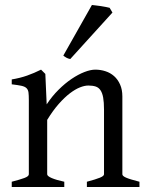

<svg xmlns="http://www.w3.org/2000/svg" viewBox="-20 -747 592 767"><path d="M327.1 0V-21Q362.3 -30.3 378.9 -37.1Q395.5 -43.9 395.5 -50.8V-309.1Q395.5 -338.9 392.1 -357.4Q388.7 -376 381.3 -386.7Q374 -397.5 362.1 -401.4Q350.1 -405.3 333 -405.3Q317.9 -405.3 299.3 -397.9Q280.8 -390.6 259.5 -374.5Q238.3 -358.4 215.1 -332.3Q191.9 -306.2 168.5 -268.1V-50.8Q168.5 -43.5 186.8 -35.6Q205.1 -27.8 236.8 -21V0H26.9V-21Q59.1 -29.3 77.1 -35.9Q95.2 -42.5 95.2 -50.8V-347.2Q95.2 -366.2 93.8 -377.4Q92.3 -388.7 85.7 -395Q79.1 -401.4 65.4 -404.3Q51.8 -407.2 26.9 -410.2V-429.7Q60.1 -435.1 88.4 -445.1Q116.7 -455.1 144 -468.8L161.1 -451.7L166.5 -330.1Q188 -362.8 213.9 -388.4Q239.7 -414.1 266.1 -431.9Q292.5 -449.7 317.1 -459.2Q341.8 -468.8 360.8 -468.8Q381.8 -468.8 401.4 -462.4Q420.9 -456.1 435.8 -442.9Q450.7 -429.7 459.7 -409.4Q468.8 -389.2 468.8 -361.8V-50.8Q468.8 -43.9 483.6 -37.4Q498.5 -30.8 537.1 -21V0ZM260.7 -511.2Q252 -512.7 245.1 -516.6Q238.3 -520.5 232.9 -524.9L347.2 -727.1Q353 -726.6 362.5 -725.3Q372.1 -724.1 382.6 -722.7Q393.1 -721.2 402.8 -719.2Q412.6 -717.3 418 -715.8L429.2 -696.8Z"/></svg>

Font: Gentium Plus Phon
Style: Regular
Weight: 400
Designer: J. Victor Gaultney, Annie Olsen, Iska Routamaa, Becca Hirsbrunner
Foundry: SIL International
Version: Version 5.000